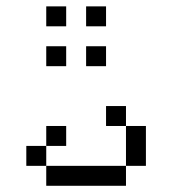

<svg xmlns="http://www.w3.org/2000/svg" viewBox="-20 -770 540 602"><path d="M187.5 -687.5H125V-750H187.5ZM62.5 -312.5H125V-250H62.5ZM125 -250H375V-187.5H125ZM125 -375H187.5V-312.5H125ZM125 -625H187.5V-562.5H125ZM250 -625H312.5V-562.5H250ZM250 -750H312.5V-687.5H250ZM312.5 -437.5H375V-375H312.5ZM375 -375H437.5V-250H375Z"/></svg>

Font: 寒蝉点阵体 16px
Style: Regular
Weight: 400
Designer: Designed by Warren2060
Foundry: ChillType
Version: Version 1.000